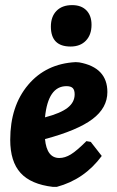

<svg xmlns="http://www.w3.org/2000/svg" viewBox="-20 -721 457 751"><path d="M262 -701Q298 -701 318 -680.5Q338 -660 338 -624Q338 -585 316 -562Q294 -539 256 -539Q179 -539 179 -617Q179 -656 201 -678.5Q223 -701 262 -701ZM378 -111Q310 -19 202 10H187Q101 0 60.5 -44.5Q20 -89 20 -174Q20 -306 90 -389Q160 -472 276 -478L290 -477Q400 -457 400 -361Q400 -299 341.5 -255Q283 -211 156 -177Q163 -103 212 -103Q234 -103 257 -117Q280 -131 318 -169L335 -166ZM240 -384Q168 -384 156 -262Q217 -278 244.5 -299.5Q272 -321 272 -352Q272 -369 264.5 -376.5Q257 -384 240 -384Z"/></svg>

Font: Alegreya Sans ExtraBold
Style: Italic
Weight: 800
Italic angle: -7°
Designer: Juan Pablo del Peral
Foundry: Huerta Tipografica
Version: Version 2.007